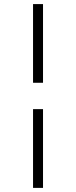

<svg xmlns="http://www.w3.org/2000/svg" viewBox="-20 -728 372 939"><path d="M141.6 190.9V-194.3H190.4V190.9ZM141.6 -323.2V-708H190.4V-323.2Z"/></svg>

Font: Doulos SIL Am
Style: Regular
Weight: 400
Designer: Walt Agee, Victor Gaultney, Peter Martin, Debbi Hosken, Becca Hirsbrunner
Foundry: SIL International
Version: Version 5.000